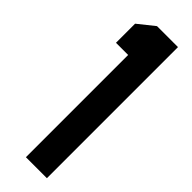

<svg xmlns="http://www.w3.org/2000/svg" viewBox="-235 -696 708 708"><g transform="rotate(45 118.5 -342.0)"><path d="M32.2 -533.2V-632.8L95.7 -683.6H205.1V0H95.7V-533.2Z"/></g></svg>

Font: Post No Bills Jaffna
Style: Bold
Weight: 700
Designer: Kosala Senevirathne, Siva Puranthara, Lasantha Premarathna, Tharique Azeez
Foundry: Mooniak
Version: Version 1.220 ; ttfautohint (v1.6)